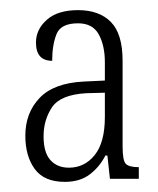

<svg xmlns="http://www.w3.org/2000/svg" viewBox="-20 -739 311 379"><path d="M108 -380Q67 -380 48.5 -405.5Q30 -431 30 -471Q30 -516 58 -545.5Q86 -575 145 -578L187 -580V-616Q187 -649 175 -671Q163 -693 134 -693Q100 -693 91.5 -671.5Q83 -650 83 -619Q51 -619 51 -655Q51 -681 72.5 -700Q94 -719 134 -719Q176 -719 199 -695.5Q222 -672 222 -619V-450Q222 -423 228 -416Q234 -409 254 -409V-386H197L192 -432H188Q177 -410 157.5 -395Q138 -380 108 -380ZM116 -408Q147 -408 167 -433Q187 -458 187 -508V-556L150 -555Q99 -552 82.5 -527Q66 -502 66 -470Q66 -438 79.5 -423Q93 -408 116 -408Z"/></svg>

Font: Noto Serif Bengali ExtraCondensed ExtraLight
Style: Regular
Weight: 200
Width: 2
Designer: Juan Bruce, Universal Thirst, Indian Type Foundry and the Monotype Design Team.
Foundry: Monotype Imaging Inc.
Version: Version 2.003; ttfautohint (v1.8.4.7-5d5b)